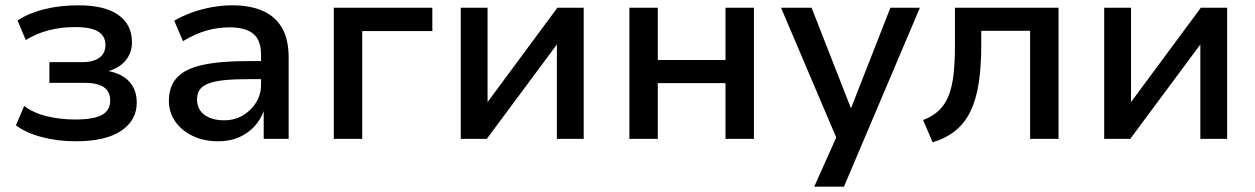

<svg xmlns="http://www.w3.org/2000/svg" viewBox="-20 -523 4727 723"><path d="M265 9Q196 9 136.5 -7Q77 -23 40 -51L71 -124Q107 -97 157.5 -85Q208 -73 263 -73Q332 -73 363.5 -90Q395 -107 395 -144Q395 -179 370.5 -195Q346 -211 300 -211H166V-289H291Q331 -289 354 -305.5Q377 -322 377 -354Q377 -387 350 -404Q323 -421 263 -421Q210 -421 163.5 -409Q117 -397 77 -372L46 -446Q89 -474 147.5 -488.5Q206 -503 275 -503Q375 -503 426 -466.5Q477 -430 477 -364Q477 -323 451.5 -293.5Q426 -264 380 -253V-257Q418 -251 443.5 -235Q469 -219 482 -194.5Q495 -170 495 -137Q495 -70 436.5 -30.5Q378 9 265 9Z M801 9Q748 9 706 -11Q664 -31 640 -65.5Q616 -100 616 -143Q616 -198 646.5 -231Q677 -264 743 -278.5Q809 -293 914 -293H979V-225H919Q865 -225 828 -221.5Q791 -218 767.5 -209.5Q744 -201 733 -186.5Q722 -172 722 -149Q722 -111 750 -90.5Q778 -70 824 -70Q863 -70 894 -88Q925 -106 944 -136.5Q963 -167 963 -204V-317Q963 -372 933.5 -396Q904 -420 844 -420Q801 -420 758 -408Q715 -396 669 -368L636 -445Q667 -463 703 -476Q739 -489 778 -496Q817 -503 855 -503Q922 -503 969.5 -482Q1017 -461 1042 -418Q1067 -375 1067 -305V0H973V-107H974Q962 -73 938 -47Q914 -21 880 -6Q846 9 801 9Z M1237 0V-494H1608V-406H1344V0Z M1715 0V-494H1816V-125H1806L2079 -494H2178V0H2077V-369H2087L1813 0Z M2350 0V-494H2457V-297H2712V-494H2819V0H2712V-210H2457V0Z M3046 180 3144 -39V30L2921 -494H3036L3190 -101H3179L3333 -494H3444L3158 180Z M3492 13 3456 -71Q3491 -84 3514.5 -106Q3538 -128 3551.5 -161Q3565 -194 3570.5 -241.5Q3576 -289 3576 -354V-494H3966V0H3859V-407H3675V-351Q3675 -271 3665.5 -210Q3656 -149 3635 -105Q3614 -61 3579 -32Q3544 -3 3492 13Z M4138 0V-494H4239V-125H4229L4502 -494H4601V0H4500V-369H4510L4236 0Z"/></svg>

Font: Nunito Sans 9pt SemiBold
Style: Regular
Weight: 600
Version: Version 3.101;gftools[0.9.27]